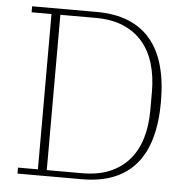

<svg xmlns="http://www.w3.org/2000/svg" viewBox="-51 -748 782 798"><g transform="rotate(5 340.0 -349.0)"><path d="M51 -25H134V-673H51V-698H320Q468 -698 543.5 -611Q619 -524 619 -349Q619 -174 543.5 -87Q468 0 320 0H51ZM171 -25H319Q385 -25 433.5 -45.5Q482 -66 514 -103Q546 -140 562 -192.5Q578 -245 578 -310V-388Q578 -452 562 -505Q546 -558 514 -595Q482 -632 433.5 -652.5Q385 -673 319 -673H171Z"/></g></svg>

Font: IBM Plex Serif ExtLt
Style: Regular
Weight: 200
Designer: Mike Abbink, Paul van der Laan, Pieter van Rosmalen
Foundry: Bold Monday
Version: Version 3.001